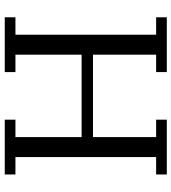

<svg xmlns="http://www.w3.org/2000/svg" viewBox="24 -762 738 827"><g transform="rotate(90 393.5 -349.0)"><path d="M55 -46H130V-652H55V-698H291V-652H216V-380H571V-652H496V-698H732V-652H657V-46H732V0H496V-46H571V-331H216V-46H291V0H55Z"/></g></svg>

Font: IBM Plex Serif
Style: Regular
Weight: 400
Designer: Mike Abbink, Paul van der Laan, Pieter van Rosmalen
Foundry: Bold Monday
Version: Version 2.6